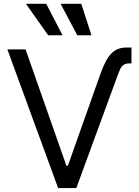

<svg xmlns="http://www.w3.org/2000/svg" viewBox="-20 -959 708 979"><path d="M626 -716.8H650.4V-635.7H638.7Q621.1 -635.7 610.4 -628.4Q599.6 -621.1 593.3 -607.4Q586.9 -593.8 576.2 -564.5L369.1 0H276.4L17.6 -707H110.4L318.4 -114.3H326.2L489.3 -574.2Q506.8 -624 523.9 -654.3Q541 -684.6 565.4 -700.7Q589.8 -716.8 626 -716.8ZM112.3 -939.5H215.8L298.8 -779.3H225.6ZM289.1 -939.5H394.5L446.3 -779.3H374Z"/></svg>

Font: Pretendard Std Variable
Style: Regular
Weight: 400
Designer: Base glyphs from Inter by Rasmus Andersson; Hangeul glyphs from Noto Sans CJK(Source Han Sans) by Jang Soo-young and Kan
Foundry: Kil Hyung-jin
Version: Version 1.309;Glyphs 3.2 (3225)